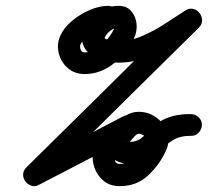

<svg xmlns="http://www.w3.org/2000/svg" viewBox="-20 -598 711 656"><path d="M349 -578Q365 -578 376 -567Q387 -556 387 -541Q387 -525 376 -514Q365 -503 349 -503Q335 -503 315 -494.5Q295 -486 278 -472.5Q261 -459 255 -446Q252 -439 255.5 -429Q259 -419 269 -419Q303 -419 330.5 -446Q358 -473 371 -502Q375 -510 372 -510.5Q369 -511 376 -506Q378 -505 382.5 -504Q387 -503 385 -503Q370 -503 357 -493Q344 -483 338 -470Q336 -466 345 -463.5Q354 -461 366 -459.5Q378 -458 384 -458Q427 -458 466 -475Q505 -492 541.5 -515.5Q578 -539 613 -562Q627 -571 640.5 -567.5Q654 -564 662 -553Q670 -543 670.5 -529Q671 -515 659 -503Q525 -371 391 -238.5Q257 -106 123 27Q112 38 98.5 32.5Q85 27 76 15Q67 3 66.5 -11.5Q66 -26 80 -33Q160 -75 240 -116.5Q320 -158 400 -200Q415 -208 428.5 -203Q442 -198 449 -186Q456 -175 454.5 -161Q453 -147 440 -137Q422 -123 403 -109Q384 -95 375 -74Q370 -64 372.5 -51Q375 -38 389 -38Q423 -38 444.5 -62.5Q466 -87 479 -115Q484 -126 473.5 -133.5Q463 -141 454 -141Q448 -141 439.5 -132Q431 -123 423 -112.5Q415 -102 413 -97Q412 -96 413 -98Q414 -100 414 -101Q414 -105 413 -108Q411 -120 409.5 -116.5Q408 -113 420 -113Q444 -113 458.5 -123Q473 -133 485.5 -147.5Q498 -162 515 -175Q541 -194 571 -201.5Q601 -209 632 -208Q632 -208 632 -208Q632 -208 632 -208Q648 -208 659 -197Q670 -186 670 -171Q669 -155 658 -144Q647 -133 632 -134Q595 -134 571.5 -119.5Q548 -105 528.5 -86Q509 -67 484.5 -52.5Q460 -38 420 -38Q397 -38 375 -50Q353 -62 343 -82.5Q333 -103 345 -128Q354 -148 370.5 -168.5Q387 -189 408.5 -202.5Q430 -216 454 -216Q487 -216 514 -196.5Q541 -177 551.5 -146.5Q562 -116 547 -83Q525 -35 486 1.5Q447 38 389 38Q352 38 328.5 15Q305 -8 298.5 -41Q292 -74 307 -106Q321 -136 345 -156.5Q369 -177 395 -196Q408 -207 422 -201.5Q436 -196 444 -183Q451 -171 450.5 -156Q450 -141 434 -133Q354 -92 274 -50Q194 -8 114 33Q100 41 87 36.5Q74 32 67 22Q59 12 59 -1.5Q59 -15 71 -27Q205 -159 339 -291.5Q473 -424 607 -557Q619 -568 633 -564Q647 -560 656 -548Q665 -537 666 -522.5Q667 -508 653 -498Q612 -472 569.5 -445.5Q527 -419 481 -401.5Q435 -384 384 -384Q359 -384 333.5 -391Q308 -398 288.5 -412.5Q269 -427 262.5 -449.5Q256 -472 270 -502Q286 -535 317 -556.5Q348 -578 385 -578Q413 -578 428.5 -560Q444 -542 446.5 -517Q449 -492 439 -470Q424 -437 398.5 -408.5Q373 -380 340 -362.5Q307 -345 269 -345Q235 -345 211.5 -365.5Q188 -386 180.5 -417Q173 -448 187 -478Q199 -504 226.5 -527Q254 -550 287 -564Q320 -578 349 -578Q349 -578 349 -578Q349 -578 349 -578Z"/></svg>

Font: FRB American Cursive Guidelines Arrows Extrabold
Style: Bold Italic
Weight: 800
Italic angle: -25°
Version: Version 2.0;Modular Font Editor K font №1